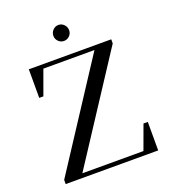

<svg xmlns="http://www.w3.org/2000/svg" viewBox="-156 -1002 1000 1119"><g transform="rotate(-20 343.5 -443.0)"><path d="M58.1 0V-25.9L482.9 -676.8H166L110.8 -524.9H85V-702.1H596.2V-676.8L170.9 -25.9H549.8L605 -176.8H631.8V0ZM286.1 -835.9Q286.1 -856.4 300.5 -871.3Q314.9 -886.2 335 -886.2Q355 -886.2 369.4 -871.3Q383.8 -856.4 383.8 -835.9Q383.8 -815.9 369.4 -801.5Q355 -787.1 335 -787.1Q314.9 -787.1 300.5 -801.5Q286.1 -815.9 286.1 -835.9Z"/></g></svg>

Font: Dihjauti S
Style: Bold
Weight: 700
Designer: T. Christopher White
Version: Version 3.0.0